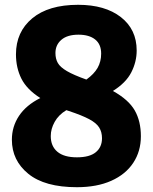

<svg xmlns="http://www.w3.org/2000/svg" viewBox="-20 -770 638 800"><path d="M300.5 10Q166.5 10 98 -45.8Q29.5 -101.5 29.5 -188Q29.5 -242.5 59.2 -287.2Q89 -332 148 -361.5Q92 -397 69.2 -442.2Q46.5 -487.5 46.5 -543.5Q46.5 -637 114.2 -693.5Q182 -750 305.5 -750Q417.5 -750 483.5 -698.8Q549.5 -647.5 549.5 -559.5Q549.5 -512.5 527.2 -468.8Q505 -425 450.5 -391Q516 -354.5 541.5 -309.8Q567 -265 567 -202.5Q567 -139.5 535.2 -91.5Q503.5 -43.5 443.8 -16.8Q384 10 300.5 10ZM211 -549Q211 -525 221 -507.5Q231 -490 258.8 -473.8Q286.5 -457.5 340 -438.5Q372 -461.5 386.8 -487.5Q401.5 -513.5 401.5 -546.5Q401.5 -585.5 376.5 -605.5Q351.5 -625.5 307 -625.5Q260.5 -625.5 235.8 -604.2Q211 -583 211 -549ZM191.5 -203Q191.5 -161 219 -137.8Q246.5 -114.5 300.5 -114.5Q353.5 -114.5 379.2 -135.8Q405 -157 405 -194Q405 -220 393.2 -238.8Q381.5 -257.5 351.5 -273.5Q321.5 -289.5 267 -307.5Q261.5 -309 256.5 -311Q224 -291.5 207.8 -262.2Q191.5 -233 191.5 -203Z"/></svg>

Font: Encode Sans Cnd XBd
Style: Regular
Weight: 800
Width: 3
Designer: Multiple Designers
Foundry: Impallari Type
Version: Version 3.002; ttfautohint (v1.8.3) -l 8 -r 50 -G 200 -x 14 